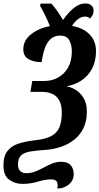

<svg xmlns="http://www.w3.org/2000/svg" viewBox="-37 -870 576 1112"><path d="M295 222Q300 199 293 184Q286 169 260 169Q224 169 182 182Q140 195 92 195Q50 195 16.5 171Q-17 147 -17 89Q-17 33 7 3.5Q31 -26 71 -38.5Q111 -51 161 -57Q223 -63 258 -81Q293 -99 307 -132.5Q321 -166 321 -218Q321 -338 204 -338H139L150 -401H220Q263 -401 299.5 -421Q336 -441 357.5 -479.5Q379 -518 379 -572Q379 -612 363.5 -638Q348 -664 312 -664Q277 -664 255 -643Q233 -622 221.5 -587Q210 -552 204 -510Q160 -510 129 -527Q98 -544 98 -585Q98 -636 143 -671.5Q188 -707 252 -719Q240 -750 223 -784Q206 -818 195 -836L198 -849H261Q281 -826 297.5 -802Q314 -778 328 -754Q342 -775 362.5 -797.5Q383 -820 407 -835Q431 -850 458 -850Q479 -850 492 -839Q505 -828 505 -808Q505 -793 499 -782.5Q493 -772 484 -762Q474 -774 456 -774Q433 -774 413.5 -758Q394 -742 380 -720Q444 -709 481.5 -671Q519 -633 519 -574Q519 -515 496 -472Q473 -429 434 -403.5Q395 -378 347 -370Q372 -367 400 -350.5Q428 -334 447 -302.5Q466 -271 466 -223Q466 -167 446 -127Q426 -87 393 -61Q360 -35 320 -21Q280 -7 240 -3Q179 1 141 7Q103 13 85 30Q67 47 67 85Q67 107 79.5 120Q92 133 116 133Q143 133 168 123Q193 113 217 100Q241 87 265.5 77Q290 67 317 67Q355 67 372.5 87Q390 107 390 139Q390 175 361.5 198.5Q333 222 295 222Z"/></svg>

Font: Noto Serif ExtraCondensed ExtraBold
Style: Italic
Weight: 800
Width: 2
Italic angle: -12°
Designer: Monotype Design Team
Foundry: Monotype Imaging Inc.
Version: Version 2.013